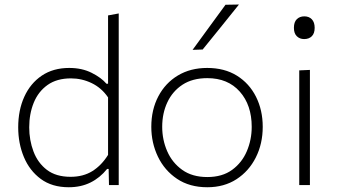

<svg xmlns="http://www.w3.org/2000/svg" viewBox="-20 -798 1456 828"><path d="M276.5 9.5Q204.5 9.5 156 -26.2Q107.5 -62 83 -120.8Q58.5 -179.5 58.5 -249Q58.5 -323 84.8 -380.8Q111 -438.5 160.2 -471.8Q209.5 -505 278.5 -505Q333.5 -505 375.2 -484Q417 -463 439 -437H446V-731.5L492 -740V0H450L448.5 -69.5H442Q411 -31 370 -10.8Q329 9.5 276.5 9.5ZM284.5 -35.5Q339 -35.5 378.5 -60.2Q418 -85 446 -130V-378Q418 -419 375.5 -439.5Q333 -460 286 -460Q225 -460 185 -431.5Q145 -403 125.5 -355Q106 -307 106 -249Q106 -193.5 124.5 -144.5Q143 -95.5 182.2 -65.5Q221.5 -35.5 284.5 -35.5Z M874 9.5Q797.5 9.5 743.5 -26.8Q689.5 -63 661 -122.5Q632.5 -182 632.5 -251Q632.5 -325 662.8 -382.5Q693 -440 747.2 -472.5Q801.5 -505 873.5 -505Q948 -505 1001.5 -471.8Q1055 -438.5 1084 -380.8Q1113 -323 1113 -251Q1113 -178 1083.2 -119Q1053.5 -60 1000 -25.2Q946.5 9.5 874 9.5ZM874 -34.5Q938.5 -34.5 981 -65.5Q1023.5 -96.5 1044.5 -146Q1065.5 -195.5 1065.5 -251Q1065.5 -345 1014 -403Q962.5 -461 874 -461Q810.5 -461 767.2 -432.8Q724 -404.5 701.8 -357Q679.5 -309.5 679.5 -251Q679.5 -195.5 701 -146Q722.5 -96.5 765.8 -65.5Q809 -34.5 874 -34.5ZM810.5 -583Q846 -632 881.8 -680.8Q917.5 -729.5 952.5 -777.5L1010.5 -778.5Q971 -729 932 -680.8Q893 -632.5 854 -584.5Z M1270.5 0V-494.5L1316.5 -496.5V0ZM1291.5 -629.5Q1272.5 -629.5 1260 -641.8Q1247.5 -654 1247.5 -678Q1247.5 -703 1260 -715.2Q1272.5 -727.5 1292.5 -727.5Q1312.5 -727.5 1324.8 -714.8Q1337 -702 1337 -678Q1337 -654 1324.8 -641.8Q1312.5 -629.5 1291.5 -629.5Z"/></svg>

Font: Commissioner ExtraLight
Style: Regular
Weight: 200
Designer: Kostas Bartsokas
Foundry: Kostas Bartsokas
Version: Version 1.000; ttfautohint (v1.8.3)